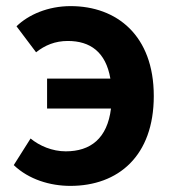

<svg xmlns="http://www.w3.org/2000/svg" viewBox="-20 -594 567 628"><path d="M210 14C367 14 483 -84 483 -280C483 -478 362 -574 211 -574C137 -574 73 -546 34 -508L98 -423C127 -446 160 -460 202 -460C275 -460 326 -424 341 -337H134V-239H343C331 -141 276 -99 195 -99C151 -99 109 -117 80 -141L25 -54C74 -7 144 14 210 14Z"/></svg>

Font: Noto Sans HK
Style: Bold
Weight: 700
Designer: Ryoko NISHIZUKA 西塚涼子 (kana, bopomofo & ideographs); Paul D. Hunt (Latin, Greek & Cyrillic); Sandoll Communications 산돌커뮤니
Foundry: Adobe
Version: Version 2.002;hotconv 1.0.116;makeotfexe 2.5.65601